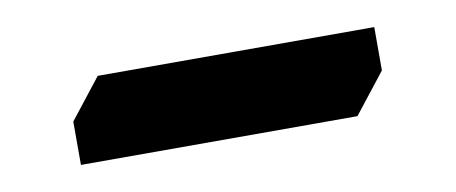

<svg xmlns="http://www.w3.org/2000/svg" viewBox="-28 -432 570 240"><g transform="rotate(-10 256.5 -312.0)"><path d="M61 -314 101 -365H452V-310L412 -259H61Z"/></g></svg>

Font: InknutAntiqua
Style: Bold
Weight: 700
Designer: Claus Eggers Srensen
Foundry: Claus Eggers Srensen
Version: Version 1.000; ttfautohint (v1.2) -l 7 -r 28 -G 50 -x 13 -D 